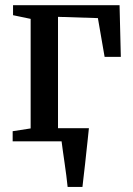

<svg xmlns="http://www.w3.org/2000/svg" viewBox="-20 -558 524 758"><path d="M247 180Q245 159.5 241.8 135Q238.5 110.5 235 85.5Q231.5 60.5 228.2 38Q225 15.5 223 -1L184.5 -52H331Q329 -32 326.5 -8.8Q324 14.5 321.2 40Q318.5 65.5 315.8 90.5Q313 115.5 310.2 138.5Q307.5 161.5 305.5 180ZM30 0V-40L101 -51V-483.5L31.5 -498V-537.5H452L457 -333.5H393L366.5 -486.5L209 -491.5V-51L317 -40V0Z"/></svg>

Font: Merriweather 60pt Medium
Style: Regular
Weight: 500
Version: Version 2.100